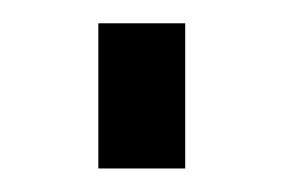

<svg xmlns="http://www.w3.org/2000/svg" viewBox="-20 -389 242 164"><path d="M64 -245.1V-369.1H138.2V-245.1Z"/></svg>

Font: Raleway Medium
Style: Regular
Weight: 500
Designer: Matt McInerney, Pablo Impallari, Rodrigo Fuenzalida
Foundry: Matt McInerney, Pablo Impallari, Rodrigo Fuenzalida
Version: Version 3.000g; ttfautohint (v1.5) -l 8 -r 28 -G 28 -x 14 -D